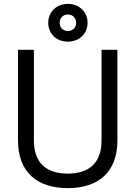

<svg xmlns="http://www.w3.org/2000/svg" viewBox="-20 -957 699 991"><path d="M229 -839C229 -782 273 -742 330 -742C388 -742 432 -782 432 -839C432 -897 388 -937 330 -937C273 -937 229 -897 229 -839ZM288 -839C288 -864 305 -882 330 -882C356 -882 373 -864 373 -839C373 -815 356 -797 330 -797C305 -797 288 -815 288 -839ZM73 -700V-232C73 -69 171 14 330 14C488 14 586 -69 586 -232V-700H504V-232C504 -119 443 -61 330 -61C216 -61 155 -119 155 -232V-700Z"/></svg>

Font: Space Text
Style: Regular
Weight: 400
Designer: Florian Karsten (Space Text), Colophon Foundry (Space Mono)
Foundry: Florian Karsten
Version: Version 1.003;PS 001.003;hotconv 1.0.88;makeotf.lib2.5.64775